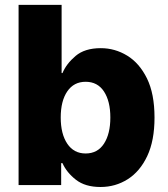

<svg xmlns="http://www.w3.org/2000/svg" viewBox="-20 -747 680 775"><path d="M55 0V-727.3H228.7V-452.1H232.2Q247.9 -489.7 285 -521.1Q322.1 -552.6 386.7 -552.6Q443.9 -552.6 493.3 -522.5Q542.6 -492.5 573.2 -430.6Q603.7 -368.6 603.7 -272.4Q603.7 -179.3 574.4 -117.2Q545.1 -55 495.6 -23.6Q446 7.8 385.7 7.8Q323.9 7.8 286.4 -21.5Q248.9 -50.8 232.2 -88.4H226.9V0ZM225.1 -272.7Q225.1 -206.3 251.6 -166.9Q278.1 -127.5 325.6 -127.5Q373.9 -127.5 399.7 -167.1Q425.4 -206.7 425.4 -272.7Q425.4 -338.4 399.7 -377.7Q373.9 -416.9 325.6 -416.9Q278.1 -416.9 251.6 -378.2Q225.1 -339.5 225.1 -272.7Z"/></svg>

Font: Inter UI Extra Bold
Style: Regular
Weight: 800
Designer: Rasmus Andersson
Foundry: rsms
Version: 3.2;8d6f07862